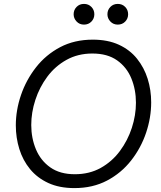

<svg xmlns="http://www.w3.org/2000/svg" viewBox="-20 -953 825 983"><path d="M583 -827Q560 -827 545 -843Q530 -859 530 -880Q530 -902 545 -917.5Q560 -933 583 -933Q606 -933 621 -917.5Q636 -902 636 -880Q636 -858 621 -842.5Q606 -827 583 -827ZM410 -827Q387 -827 372 -843Q357 -859 357 -880Q357 -902 372 -917.5Q387 -933 410 -933Q433 -933 448 -917.5Q463 -902 463 -880Q463 -858 448 -842.5Q433 -827 410 -827ZM361 10Q284 10 227.5 -16Q171 -42 134 -87Q97 -132 79 -190Q61 -248 61 -311Q61 -389 87.5 -466.5Q114 -544 164.5 -608.5Q215 -673 288 -711.5Q361 -750 455 -750Q532 -750 588.5 -724Q645 -698 681.5 -652.5Q718 -607 736 -549.5Q754 -492 754 -429Q754 -351 728 -273.5Q702 -196 651.5 -131.5Q601 -67 528 -28.5Q455 10 361 10ZM363 -61Q438 -61 496 -93.5Q554 -126 594 -180Q634 -234 655 -298.5Q676 -363 676 -427Q676 -494 652.5 -551.5Q629 -609 579.5 -644Q530 -679 453 -679Q379 -679 320.5 -646.5Q262 -614 222 -560Q182 -506 161 -441.5Q140 -377 140 -313Q140 -246 164 -188.5Q188 -131 237.5 -96Q287 -61 363 -61Z"/></svg>

Font: Be Vietnam Pro Light
Style: Italic
Weight: 300
Italic angle: -12°
Designer: Lam Bao, Tony Le, Vietanh Nguyen
Foundry: Yellow Type Foundry
Version: Version 1.002; ttfautohint (v1.8.3)